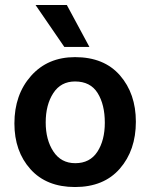

<svg xmlns="http://www.w3.org/2000/svg" viewBox="-20 -745 605 773"><path d="M282 8Q167 8 102.5 -64Q38 -136 38 -248Q38 -364 105 -439.5Q172 -515 282 -515Q399 -515 463 -441.5Q527 -368 527 -255Q527 -140 462.5 -66Q398 8 282 8ZM282 -417Q225 -417 194.5 -370Q164 -323 164 -252Q164 -182 195 -135Q226 -88 283 -88Q342 -88 372 -134Q402 -180 402 -251Q402 -324 373 -370.5Q344 -417 282 -417ZM249 -725 340 -556H239L123 -725Z"/></svg>

Font: Hind SemiBold
Style: Regular
Weight: 600
Designer: Manushi Parikh, Satya Rajpurohit
Foundry: Indian Type Foundry
Version: Version 2.001;PS 1.0;hotconv 1.0.79;makeotf.lib2.5.61930; tt